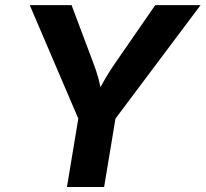

<svg xmlns="http://www.w3.org/2000/svg" viewBox="-20 -748 822 768"><path d="M247.8 0 293.2 -273.6 99 -727.5H266.3L351.5 -500.8Q364.9 -466.6 374 -433.1Q383.1 -399.5 390.9 -352.8H358.3Q381 -400 401 -433.7Q421 -467.5 444.3 -500.8L601 -727.5H782.3L441.9 -273.6L396.5 0Z"/></svg>

Font: Adwaita Sans
Style: Italic
Weight: 400
Italic angle: -9.39999°
Designer: Rasmus Andersson
Foundry: rsms
Version: Version 4.001;git-9221beed3